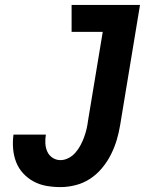

<svg xmlns="http://www.w3.org/2000/svg" viewBox="-20 -755 640 783"><path d="M227 8Q197 8 169 3Q141 -2 117 -15Q93 -28 74.5 -48Q56 -68 46 -93.5Q36 -119 33.5 -148Q31 -177 35 -206H167Q164 -188 165 -170Q166 -152 173 -136.5Q180 -121 194.5 -111.5Q209 -102 227 -102Q243 -102 259.5 -110.5Q276 -119 288 -133Q300 -147 308.5 -163Q317 -179 323 -195.5Q329 -212 333 -229Q337 -246 339 -263L399 -625H272V-735H551L470 -245Q465 -214 456 -184Q447 -154 432.5 -125Q418 -96 396.5 -70Q375 -44 347.5 -26Q320 -8 288.5 0Q257 8 227 8Z"/></svg>

Font: Iosevka SS04 XBd Ex
Style: Italic
Weight: 800
Width: 7
Italic angle: -9°
Monospace: yes
Designer: Belleve Invis
Foundry: Belleve Invis
Version: Version 19.0.0; ttfautohint (v1.8.4)